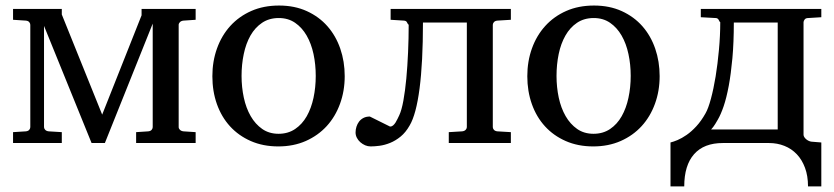

<svg xmlns="http://www.w3.org/2000/svg" viewBox="-20 -514 2998 690"><path d="M469.2 0V-39.1L513.2 -42Q521.5 -43 525.1 -47.6Q528.8 -52.2 528.8 -57.1V-429.2L356.9 0H309.1L138.2 -420.9V-57.1Q138.2 -52.2 142.3 -47.6Q146.5 -43 154.8 -42L202.1 -39.1V0H26.9V-39.1L73.2 -42Q81.5 -43 85.2 -47.6Q88.9 -52.2 88.9 -57.1V-424.8Q88.9 -429.7 85.2 -434.3Q81.5 -439 73.2 -439.9L26.9 -442.9V-481.9H202.1V-461.9L347.2 -102.1L488.8 -459V-481.9H683.1V-442.9L639.2 -439.9Q630.9 -439 626.5 -434.3Q622.1 -429.7 622.1 -424.8V-57.1Q622.1 -52.2 626.5 -47.6Q630.9 -43 639.2 -42L683.1 -39.1V0Z M1114.7 -241.2Q1114.7 -282.2 1106.7 -319.8Q1098.6 -357.4 1082 -386.2Q1065.4 -415 1040.5 -432.1Q1015.6 -449.2 981.9 -449.2Q947.3 -449.2 921.9 -432.1Q896.5 -415 880.1 -386.2Q863.8 -357.4 856 -319.8Q848.1 -282.2 848.1 -241.2Q848.1 -200.7 856.2 -163.1Q864.3 -125.5 880.9 -96.7Q897.5 -67.9 922.4 -50.5Q947.3 -33.2 981 -33.2Q1015.1 -33.2 1040.5 -50.3Q1065.9 -67.4 1082.3 -96.2Q1098.6 -125 1106.7 -162.6Q1114.7 -200.2 1114.7 -241.2ZM1218.8 -240.2Q1218.8 -187 1201.9 -140.9Q1185.1 -94.7 1154.1 -60.8Q1123 -26.9 1078.9 -7.3Q1034.7 12.2 980 12.2Q925.3 12.2 881.3 -7.1Q837.4 -26.4 806.6 -60.1Q775.9 -93.8 759.5 -139.9Q743.2 -186 743.2 -240.2Q743.2 -293.5 759.8 -339.8Q776.4 -386.2 807.6 -420.7Q838.9 -455.1 883.1 -474.6Q927.2 -494.1 982.9 -494.1Q1038.6 -494.1 1082.5 -474.1Q1126.5 -454.1 1156.7 -419.7Q1187 -385.3 1202.9 -339.1Q1218.8 -293 1218.8 -240.2Z M1592.8 0V-39.1L1641.1 -42Q1649.4 -43 1653.6 -47.6Q1657.7 -52.2 1657.7 -57.1V-433.1H1500Q1500 -289.6 1487.8 -196Q1475.6 -102.5 1452.1 -63Q1438 -38.1 1419.7 -23.2Q1401.4 -8.3 1382.1 -0.5Q1362.8 7.3 1344.5 9.8Q1326.2 12.2 1312 12.2Q1301.8 12.2 1292.2 8.1Q1282.7 3.9 1274.9 -2.9Q1267.1 -9.8 1262.5 -18.8Q1257.8 -27.8 1257.8 -38.1Q1257.8 -48.3 1261 -58.6Q1264.2 -68.8 1270.3 -76.9Q1276.4 -85 1286.1 -90.1Q1295.9 -95.2 1309.1 -95.2L1381.8 -59.1Q1387.7 -59.1 1392.6 -63.2Q1397.5 -67.4 1401.4 -73.5Q1405.3 -79.6 1408.7 -86.9Q1412.1 -94.2 1415 -100.1Q1423.3 -117.7 1429.7 -152.6Q1436 -187.5 1440.2 -231.7Q1444.3 -275.9 1446.5 -326.2Q1448.7 -376.5 1448.7 -424.8Q1444.8 -428.2 1442.6 -433.6Q1440.4 -439 1432.1 -439.9L1383.8 -442.9V-481.9H1815.9V-442.9L1767.1 -439.9Q1758.8 -439 1754.9 -434.3Q1751 -429.7 1751 -424.8V-57.1Q1751 -52.2 1754.9 -47.6Q1758.8 -43 1767.1 -42L1815.9 -39.1V0Z M2246.6 -241.2Q2246.6 -282.2 2238.5 -319.8Q2230.5 -357.4 2213.9 -386.2Q2197.3 -415 2172.4 -432.1Q2147.5 -449.2 2113.8 -449.2Q2079.1 -449.2 2053.7 -432.1Q2028.3 -415 2012 -386.2Q1995.6 -357.4 1987.8 -319.8Q1980 -282.2 1980 -241.2Q1980 -200.7 1988 -163.1Q1996.1 -125.5 2012.7 -96.7Q2029.3 -67.9 2054.2 -50.5Q2079.1 -33.2 2112.8 -33.2Q2147 -33.2 2172.4 -50.3Q2197.8 -67.4 2214.1 -96.2Q2230.5 -125 2238.5 -162.6Q2246.6 -200.2 2246.6 -241.2ZM2350.6 -240.2Q2350.6 -187 2333.7 -140.9Q2316.9 -94.7 2285.9 -60.8Q2254.9 -26.9 2210.7 -7.3Q2166.5 12.2 2111.8 12.2Q2057.1 12.2 2013.2 -7.1Q1969.2 -26.4 1938.5 -60.1Q1907.7 -93.8 1891.4 -139.9Q1875 -186 1875 -240.2Q1875 -293.5 1891.6 -339.8Q1908.2 -386.2 1939.5 -420.7Q1970.7 -455.1 2014.9 -474.6Q2059.1 -494.1 2114.7 -494.1Q2170.4 -494.1 2214.4 -474.1Q2258.3 -454.1 2288.6 -419.7Q2318.8 -385.3 2334.7 -339.1Q2350.6 -293 2350.6 -240.2Z M2774.9 -433.1H2617.2Q2617.2 -361.8 2612.1 -305.2Q2606.9 -248.5 2598.9 -205.3Q2590.8 -162.1 2580.6 -132.1Q2570.3 -102.1 2559.6 -84Q2554.7 -75.2 2550.5 -68.6Q2546.4 -62 2543 -57.6Q2539.1 -52.2 2535.6 -48.8H2774.9ZM2884.8 -449.2Q2875.5 -449.2 2871.6 -443.8Q2867.7 -438.5 2867.7 -434.1V-29.8Q2867.7 -25.4 2870.6 -21Q2873.5 -16.6 2877.7 -13.2Q2881.8 -9.8 2886.7 -7.6Q2891.6 -5.4 2896 -4.9L2931.6 -2V155.8H2883.8Q2883.8 118.2 2873 89.1Q2862.3 60.1 2843.5 40.3Q2824.7 20.5 2799.1 10.3Q2773.4 0 2743.7 0H2577.6Q2509.8 0 2474.4 40Q2439 80.1 2439 155.8H2389.6V-2Q2399.9 -4.4 2415 -10.7Q2430.2 -17.1 2447.5 -29.1Q2464.8 -41 2482.4 -60.1Q2500 -79.1 2515.6 -106.9Q2525.4 -124 2534.9 -159.2Q2544.4 -194.3 2551.8 -239.3Q2559.1 -284.2 2563.7 -335Q2568.4 -385.7 2568.4 -434.1Q2566.4 -435.5 2565.2 -438Q2564 -440.4 2562.5 -443.1Q2561 -445.8 2558.3 -447.5Q2555.7 -449.2 2551.3 -449.2L2498.5 -452.1V-481.9H2931.6V-452.1Z"/></svg>

Font: Charis SIL CyrE
Style: Regular
Weight: 400
Foundry: SIL International
Version: Version 5.000